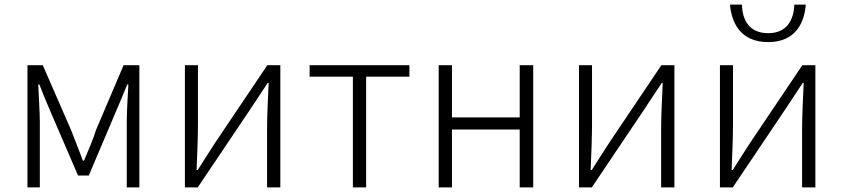

<svg xmlns="http://www.w3.org/2000/svg" viewBox="-20 -819 3682 839"><path d="M100 0H154V-288C154 -331 149 -397 147 -450H152C167 -411 183 -372 199 -335L321 -52H368L488 -335C504 -372 520 -410 536 -450H541C538 -397 534 -331 534 -288V0H589V-534H520L400 -252C386 -207 366 -162 347 -117H342C326 -162 307 -207 290 -252L167 -534H100Z M788 0H844L1074 -342C1096 -375 1128 -424 1150 -457H1154C1151 -387 1147 -315 1147 -256V0H1205V-534H1148L918 -192C897 -159 865 -110 844 -76H839C842 -147 845 -219 845 -277V-534H788Z M1522 0H1580V-484H1769V-534H1333V-484H1522Z M1897 0H1955V-253H2251V0H2310V-534H2251V-306H1955V-534H1897Z M2510 0H2566L2796 -342C2818 -375 2850 -424 2872 -457H2876C2873 -387 2869 -315 2869 -256V0H2927V-534H2870L2640 -192C2619 -159 2587 -110 2566 -76H2561C2564 -147 2567 -219 2567 -277V-534H2510Z M3126 0H3182L3412 -342C3434 -375 3466 -424 3488 -457H3492C3489 -387 3485 -315 3485 -256V0H3543V-534H3486L3256 -192C3235 -159 3203 -110 3182 -76H3177C3180 -147 3183 -219 3183 -277V-534H3126ZM3337 -635C3459 -635 3496 -724 3501 -799H3451C3449 -736 3421 -674 3337 -674C3250 -674 3224 -736 3222 -799H3170C3176 -724 3213 -635 3337 -635Z"/></svg>

Font: Noto Sans KR Light
Style: Regular
Weight: 300
Designer: Ryoko NISHIZUKA 西塚涼子 (kana, bopomofo & ideographs); Paul D. Hunt (Latin, Greek & Cyrillic); Sandoll Communications 산돌커뮤니
Foundry: Adobe
Version: Version 2.004;hotconv 1.0.118;makeotfexe 2.5.65603